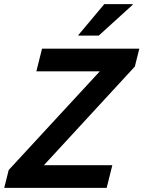

<svg xmlns="http://www.w3.org/2000/svg" viewBox="-48 -911 695 931"><path d="M-27.5 0 -5.8 -86.7 435.8 -565H128.3L155.8 -675H627.5L605.8 -588.3L165 -110H496.7L469.2 0ZM331.7 -738.3 332.5 -741.7 457.5 -890.8H595.8L595 -887.5L430.8 -738.3Z"/></svg>

Font: Funnel Sans SemiBold
Style: Italic
Weight: 600
Italic angle: -14.036°
Designer: NORD ID, Kristian Moeller
Foundry: Dicotype
Version: Version 1.000